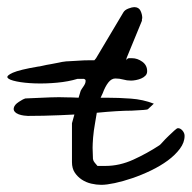

<svg xmlns="http://www.w3.org/2000/svg" viewBox="-195 -515 535 536"><path d="M-156.2 -214.8Q-154.3 -222.7 -142.6 -230.5Q-130.9 -238.3 -124 -240.2Q-78.1 -242.2 -53.7 -243.2Q-29.3 -244.1 -8.8 -243.2Q5.9 -243.2 24.4 -242.2L30.3 -261.7Q32.2 -265.6 38.1 -273.9Q43.9 -282.2 43.9 -288.1V-291Q43.9 -292 42 -293.5Q40 -294.9 39.1 -294.9H21.5Q-3.9 -287.1 -35.6 -284.2Q-67.4 -281.2 -97.2 -282.2Q-127 -283.2 -148.4 -287.6Q-169.9 -292 -173.8 -297.9Q-177.7 -303.7 -159.2 -312Q-140.6 -320.3 -88.9 -329.1Q-85.9 -329.1 -75.7 -331.5Q-65.4 -334 -53.2 -335.9Q-41 -337.9 -30.3 -340.3Q-19.5 -342.8 -16.6 -342.8Q-12.7 -343.8 0 -344.2Q12.7 -344.7 25.9 -345.7Q39.1 -346.7 51.3 -346.7Q63.5 -346.7 68.4 -346.7L73.2 -352.5L149.4 -480.5Q153.3 -487.3 163.6 -491.2Q173.8 -495.1 179.7 -495.1Q192.4 -495.1 197.3 -484.9Q202.1 -474.6 202.1 -464.8Q202.1 -463.9 201.7 -462.9Q201.2 -461.9 201.2 -460.9V-457L158.2 -352.5V-346.7Q160.2 -352.5 165 -352.5H173.8Q188.5 -352.5 202.1 -342.8Q215.8 -333 215.8 -316.4Q215.8 -308.6 210.9 -303.7Q206.1 -298.8 199.2 -295.9Q192.4 -293 184.6 -291.5Q176.8 -290 170.9 -290Q159.2 -290 148.9 -293Q138.7 -295.9 127 -295.9Q116.2 -295.9 107.4 -284.7Q98.6 -273.4 91.8 -254.9L85.9 -242.2H103.5Q136.7 -242.2 170.4 -239.7Q204.1 -237.3 234.4 -225.6L217.8 -210Q215.8 -208 172.9 -206.1Q135.7 -206.1 75.2 -200.2L70.3 -170.9Q66.4 -149.4 64.9 -130.9Q63.5 -112.3 63.5 -102.5Q63.5 -98.6 64 -86.9Q64.5 -75.2 64.5 -71.3Q65.4 -65.4 69.3 -61Q73.2 -56.6 77.1 -51.8H99.6Q138.7 -51.8 177.2 -69.3Q215.8 -86.9 250 -109.4Q252 -110.4 259.3 -118.7Q266.6 -127 275.4 -135.3Q284.2 -143.6 291.5 -150.4Q298.8 -157.2 301.8 -157.2Q308.6 -157.2 314.5 -150.4Q320.3 -143.6 320.3 -135.7Q320.3 -117.2 307.1 -99.6Q293.9 -82 273.4 -66.9Q252.9 -51.8 226.6 -39.1Q200.2 -26.4 174.3 -17.6Q148.4 -8.8 125.5 -3.9Q102.5 1 87.9 1Q74.2 1 59.6 -2.4Q44.9 -5.9 33.2 -13.7Q21.5 -21.5 13.7 -33.2Q5.9 -44.9 5.9 -62.5V-170.9L12.7 -195.3Q-6.8 -194.3 -27.3 -193.4Q-74.2 -191.4 -117.2 -191.4Q-121.1 -191.4 -128.4 -192.4Q-135.7 -193.4 -142.6 -195.8Q-149.4 -198.2 -153.8 -203.1Q-158.2 -208 -156.2 -214.8Z"/></svg>

Font: Cedarville Cursive
Style: Regular
Weight: 400
Designer: Kimberly Geswein
Foundry: Kimberly Geswein
Version: Version 1.001 2010